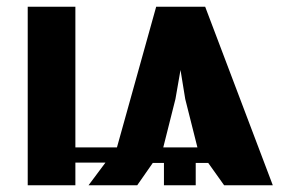

<svg xmlns="http://www.w3.org/2000/svg" viewBox="-20 -548 838 568"><path d="M62 0H203V-67H292L242 0H386L432 -66H465V0H559V-66H596L643 0H787L587 -528H442L326 -112H203V-528H62ZM463 -112 499 -255 514 -341 528 -255 564 -112Z"/></svg>

Font: Aerodynamic
Style: Regular
Weight: 500
Designer: Google
Version: Version 2.000980; 2014